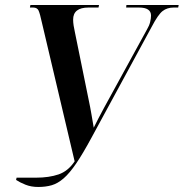

<svg xmlns="http://www.w3.org/2000/svg" viewBox="-20 -734 731 764"><path d="M44 -18 46 -27H123Q175 -27 213 -40Q251 -53 277 -92L147 -643Q139 -680 133.5 -692Q128 -704 112 -704H99L101 -714H374L372 -704H332Q271 -704 271 -656Q271 -645 273 -632Q275 -619 278 -606L333 -336Q339 -308 344 -278.5Q349 -249 353 -226Q362 -245 372 -263.5Q382 -282 394 -305L565 -617Q574 -632 577.5 -646.5Q581 -661 581 -672Q581 -704 533 -704H482L483 -714H691L689 -704H671Q645 -704 627 -690Q609 -676 584 -628L344 -186Q310 -123 283.5 -84Q257 -45 233.5 -24.5Q210 -4 186 3Q162 10 132 10Q104 10 81.5 1Q59 -8 44 -18Z"/></svg>

Font: Noto Serif Display Condensed SemiBold
Style: Italic
Weight: 600
Width: 3
Italic angle: -12°
Designer: Monotype Design Team
Foundry: Monotype Imaging Inc.
Version: Version 2.009